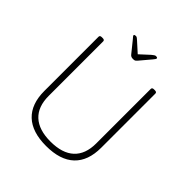

<svg xmlns="http://www.w3.org/2000/svg" viewBox="-228 -1008 1168 1168"><g transform="rotate(45 356.0 -424.0)"><path d="M356 6Q236 6 174 -52.5Q112 -111 112 -224V-690Q112 -696 116 -699Q120 -702 128 -702H136Q144 -702 148 -699Q152 -696 152 -690V-221Q152 -128 204 -80Q256 -32 356 -32Q457 -32 509 -80Q561 -128 561 -221V-690Q561 -696 565 -699Q569 -702 577 -702H585Q593 -702 597 -699Q601 -696 601 -690V-224Q601 -111 539 -52.5Q477 6 356 6ZM443 -854Q448 -854 452 -852.5Q456 -851 456 -847Q456 -843 452 -837.5Q448 -832 443 -826L384 -756Q379 -750 375 -747Q371 -744 366.5 -743Q362 -742 356 -742Q350 -742 345.5 -743Q341 -744 337 -746.5Q333 -749 329 -754L270 -827Q266 -832 261 -837.5Q256 -843 256 -847Q256 -851 260.5 -852.5Q265 -854 270 -854Q275 -854 281 -850Q287 -846 294 -839L356 -783L417 -839Q425 -846 431.5 -850Q438 -854 443 -854Z"/></g></svg>

Font: Asap Thin
Style: Regular
Weight: 250
Designer: Pablo Cosgaya
Foundry: Omnibus-Type
Version: Version 3.001